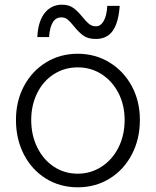

<svg xmlns="http://www.w3.org/2000/svg" viewBox="-20 -788 665 818"><path d="M48 -277Q48 -357 82 -421Q116 -485 176 -522Q236 -559 311 -559Q386 -559 446.5 -522Q507 -485 541.5 -421Q576 -357 576 -277Q576 -196 542 -130.5Q508 -65 447.5 -27.5Q387 10 311 10Q236 10 176 -27Q116 -64 82 -129.5Q48 -195 48 -277ZM511 -277Q511 -340 485 -391Q459 -442 413.5 -471.5Q368 -501 311 -501Q255 -501 209.5 -472Q164 -443 138.5 -391.5Q113 -340 113 -277Q113 -212 139 -159.5Q165 -107 210 -77.5Q255 -48 311 -48Q367 -48 413 -78Q459 -108 485 -160Q511 -212 511 -277ZM295 -676Q279 -696 268 -705Q257 -714 241 -714Q195 -714 189 -630H139Q142 -696 170 -732Q198 -768 244 -768Q273 -768 292 -754.5Q311 -741 331 -716Q347 -696 359.5 -686Q372 -676 389 -676Q409 -676 422 -699Q435 -722 437 -763H490Q485 -692 460.5 -657Q436 -622 388 -622Q355 -622 335.5 -636Q316 -650 295 -676Z"/></svg>

Font: Open Sauce One Light
Style: Regular
Weight: 300
Designer: Alfredo Marco Pradil
Foundry: Creative Sauce Fz LLC
Version: Version 1.477